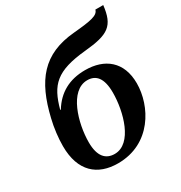

<svg xmlns="http://www.w3.org/2000/svg" viewBox="-181 -898 975 1036"><g transform="rotate(-30 306.0 -380.0)"><path d="M255 10C462 10 558 -174 558 -314C558 -449 473 -515 351 -515C252 -515 180 -474 132 -396H128C165 -532 217 -587 405 -605C555 -619 598 -648 612 -770H563C555 -738 512 -730 402 -720C200 -703 112 -589 63 -382C50 -329 43 -269 43 -219C43 -61 129 10 255 10ZM265 -43C210 -43 174 -79 174 -167C174 -285 224 -462 334 -462C387 -462 421 -427 421 -335C421 -217 374 -43 265 -43Z"/></g></svg>

Font: Noto Serif SemiBold
Style: Italic
Weight: 600
Italic angle: -12°
Designer: Monotype Design Team
Foundry: Monotype Imaging Inc.
Version: Version 2.014